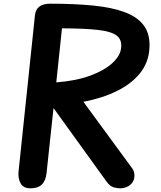

<svg xmlns="http://www.w3.org/2000/svg" viewBox="-20 -1024 878 1044"><path d="M146 0Q107 0 92 -27.2Q77 -54.5 81 -92.5L170 -940.5Q173.5 -973.5 194.8 -988.8Q216 -1004 252 -1004Q384.5 -1004 487.2 -993.8Q590 -983.5 659.8 -957.2Q729.5 -931 763.5 -883.2Q797.5 -835.5 792.5 -760Q787.5 -683 740.8 -625.2Q694 -567.5 615 -528.8Q536 -490 433.5 -470.5L698.5 -109Q709.5 -94.5 710.8 -74.8Q712 -55 705 -40.5Q695.5 -21 675.8 -10.5Q656 0 633.5 0Q619 0 598.8 -5.2Q578.5 -10.5 560.5 -35L271 -436.5L233 -82Q228.5 -41 207.2 -20.5Q186 0 146 0ZM286 -576Q394.5 -584.5 471.5 -613Q548.5 -641.5 591.2 -681.2Q634 -721 638.5 -762.5Q644 -807.5 614.8 -830.2Q585.5 -853 513.5 -861.2Q441.5 -869.5 317 -870Z"/></svg>

Font: Edu SA Hand
Style: Bold
Weight: 700
Designer: Tina and Corey Anderson, Eben Sorkin, Mirko Velimirovic
Foundry: Google for Education
Version: Version 2.000